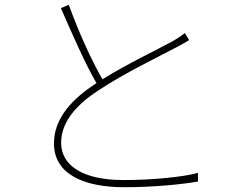

<svg xmlns="http://www.w3.org/2000/svg" viewBox="-20 -776 1040 804"><path d="M754 -638C739 -625 724 -616 704 -604C643 -570 513 -509 409 -444C364 -522 309 -642 268 -756L235 -742C283 -631 340 -503 384 -428L375 -422C259 -345 206 -264 206 -175C206 -49 327 8 501 8C620 8 745 -4 809 -16V-52C743 -34 612 -22 498 -22C323 -22 236 -85 236 -178C236 -259 291 -332 393 -398C496 -467 647 -540 719 -578C741 -590 758 -599 772 -608Z"/></svg>

Font: Genne Gothic ExtraLight
Style: Regular
Weight: 250
Designer: Ryoko NISHIZUKA (kana & ideographs); Paul D. Hunt (Latin, Greek & Cyrillic); Wenlong ZHANG (bopomofo); Sandoll Communica
Foundry: Adobe Systems Incorporated
Version: Version 1.004;PS 1.004;hotconv 16.6.51;makeotf.lib2.5.65220